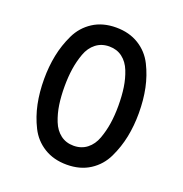

<svg xmlns="http://www.w3.org/2000/svg" viewBox="-130 -827 908 953"><g transform="rotate(20 324.0 -350.0)"><path d="M324 12Q255 12 204 -19.5Q153 -51 126 -105Q99 -159 86.5 -219.5Q74 -280 74 -350Q74 -416 86 -475.5Q98 -535 124.5 -590.5Q151 -646 202 -679Q253 -712 324 -712Q393 -712 444 -680.5Q495 -649 522 -595Q549 -541 561.5 -480.5Q574 -420 574 -350Q574 -284 562 -224.5Q550 -165 523.5 -109.5Q497 -54 446 -21Q395 12 324 12ZM324 -88Q365 -88 394.5 -111Q424 -134 438.5 -174Q453 -214 459.5 -257Q466 -300 466 -350Q466 -403 459.5 -446.5Q453 -490 437.5 -529Q422 -568 393 -590Q364 -612 324 -612Q283 -612 253.5 -589Q224 -566 209.5 -526Q195 -486 188.5 -443Q182 -400 182 -350Q182 -297 188.5 -253.5Q195 -210 210.5 -171Q226 -132 255 -110Q284 -88 324 -88Z"/></g></svg>

Font: Overpass Light
Style: Bold
Weight: 600
Designer: Delve Withrington, Thomas Jockin
Foundry: Delve Fonts
Version: Version 3.000;DELV;Overpass